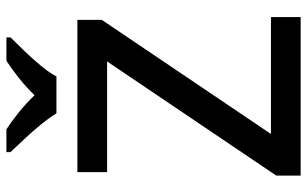

<svg xmlns="http://www.w3.org/2000/svg" viewBox="-204 -778 981 614"><g transform="rotate(-90 287.0 -470.5)"><path d="M540 0H33V-78L398 -619H44V-714H531V-636L166 -95H540ZM232 -781Q218 -804 196 -831Q174 -858 150 -883.5Q126 -909 108 -928V-941H181Q207 -924 235.5 -901Q264 -878 290 -851Q316 -878 345 -901Q374 -924 400 -941H475V-928Q456 -909 431.5 -883.5Q407 -858 384.5 -831Q362 -804 350 -781Z"/></g></svg>

Font: Noto Sans Thaana Medium
Style: Regular
Weight: 500
Designer: David Williams
Foundry: Google Inc.
Version: Version 3.001; ttfautohint (v1.8.4.7-5d5b)